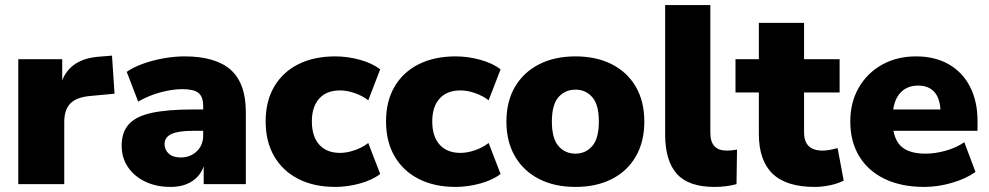

<svg xmlns="http://www.w3.org/2000/svg" viewBox="-20 -725 3894 756"><path d="M52 0V-492H225V-409Q259 -494 372 -502L421 -506L431 -356L334 -347Q281 -342 257 -317.5Q233 -293 233 -245V0Z M652 11Q595 11 551.5 -10Q508 -31 483.5 -67.5Q459 -104 459 -151Q459 -204 487 -235.5Q515 -267 577 -280.5Q639 -294 742 -294H780V-308Q780 -344 761.5 -359Q743 -374 698 -374Q660 -374 614 -362Q568 -350 524 -325L479 -442Q504 -460 543 -474Q582 -488 625 -495.5Q668 -503 706 -503Q829 -503 888.5 -450Q948 -397 948 -283V0H782V-70Q769 -32 735 -10.5Q701 11 652 11ZM692 -105Q729 -105 754.5 -129Q780 -153 780 -192V-210H742Q683 -210 655.5 -197.5Q628 -185 628 -158Q628 -135 644.5 -120Q661 -105 692 -105Z M1300 11Q1217 11 1155.5 -20Q1094 -51 1060 -109Q1026 -167 1026 -247Q1026 -327 1060 -384.5Q1094 -442 1155.5 -472.5Q1217 -503 1300 -503Q1349 -503 1397.5 -489.5Q1446 -476 1477 -452L1430 -330Q1407 -348 1376.5 -358.5Q1346 -369 1319 -369Q1266 -369 1237 -337Q1208 -305 1208 -247Q1208 -188 1237 -155.5Q1266 -123 1319 -123Q1346 -123 1376.5 -133.5Q1407 -144 1430 -162L1477 -40Q1446 -16 1397 -2.5Q1348 11 1300 11Z M1774 11Q1691 11 1629.5 -20Q1568 -51 1534 -109Q1500 -167 1500 -247Q1500 -327 1534 -384.5Q1568 -442 1629.5 -472.5Q1691 -503 1774 -503Q1823 -503 1871.5 -489.5Q1920 -476 1951 -452L1904 -330Q1881 -348 1850.5 -358.5Q1820 -369 1793 -369Q1740 -369 1711 -337Q1682 -305 1682 -247Q1682 -188 1711 -155.5Q1740 -123 1793 -123Q1820 -123 1850.5 -133.5Q1881 -144 1904 -162L1951 -40Q1920 -16 1871 -2.5Q1822 11 1774 11Z M2246 11Q2164 11 2103 -20Q2042 -51 2008 -109Q1974 -167 1974 -246Q1974 -326 2008 -383.5Q2042 -441 2103 -472Q2164 -503 2246 -503Q2328 -503 2389 -472Q2450 -441 2483.5 -383.5Q2517 -326 2517 -246Q2517 -167 2483.5 -109Q2450 -51 2389 -20Q2328 11 2246 11ZM2246 -120Q2286 -120 2312 -150Q2338 -180 2338 -246Q2338 -313 2312 -342.5Q2286 -372 2246 -372Q2205 -372 2179 -342.5Q2153 -313 2153 -246Q2153 -180 2179 -150Q2205 -120 2246 -120Z M2793 11Q2691 11 2645 -40.5Q2599 -92 2599 -196V-705H2777V-202Q2777 -132 2841 -132Q2851 -132 2861.5 -133Q2872 -134 2882 -136L2880 0Q2840 11 2793 11Z M3188 11Q3076 11 3022 -41Q2968 -93 2968 -198V-361H2876V-492H2968V-635H3146V-492H3286V-361H3146V-204Q3146 -132 3219 -132Q3231 -132 3245.5 -134.5Q3260 -137 3278 -142L3302 -14Q3279 -2 3248 4.5Q3217 11 3188 11Z M3619 11Q3529 11 3463.5 -20.5Q3398 -52 3363 -110Q3328 -168 3328 -247Q3328 -322 3361.5 -380Q3395 -438 3453.5 -470.5Q3512 -503 3587 -503Q3661 -503 3715.5 -472Q3770 -441 3799.5 -383.5Q3829 -326 3829 -249V-210H3498Q3507 -162 3538 -141Q3569 -120 3624 -120Q3662 -120 3703.5 -131.5Q3745 -143 3777 -165L3821 -48Q3783 -21 3728 -5Q3673 11 3619 11ZM3595 -388Q3555 -388 3529.5 -364Q3504 -340 3497 -294H3683Q3680 -341 3657.5 -364.5Q3635 -388 3595 -388Z"/></svg>

Font: Nunito Sans Black
Style: Regular
Weight: 900
Designer: Vernon Adams
Foundry: Vernon Adams
Version: Version 3.006; ttfautohint (v1.8.3)